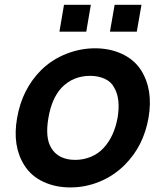

<svg xmlns="http://www.w3.org/2000/svg" viewBox="-20 -784 684 819"><path d="M367.5 -763.5 348 -649H233.5L253 -763.5ZM583.5 -763.5 563.5 -649H449L469 -763.5ZM84.5 -78Q31.5 -160.5 53 -281Q74 -403.5 156 -485.5Q201.5 -530 262 -554Q322.5 -578 385.5 -578Q449 -578 500.5 -554Q552 -530 581 -485.5Q634.5 -402.5 613.5 -281Q603 -222 578.2 -172Q553.5 -122 509.5 -78Q462.5 -32.5 403.2 -8.5Q344 15.5 280 15.5Q216.5 15.5 165 -8.5Q113.5 -32.5 84.5 -78ZM467.5 -409.5Q455 -435 427 -447.8Q399 -460.5 364.5 -460.5Q328.5 -460.5 297.5 -447.8Q266.5 -435 242.5 -409.5Q200.5 -364.5 186.5 -281Q172 -197.5 198 -154Q212.5 -128.5 238.8 -115.2Q265 -102 301 -102Q335.5 -102 367.8 -115.2Q400 -128.5 423 -154Q466.5 -201.5 481.5 -281Q495 -362.5 467.5 -409.5Z"/></svg>

Font: Russisch Sans
Style: Bold Italic
Weight: 700
Italic angle: -10°
Designer: Michael Sharanda (font) & Cristiano Sobral (main changes)
Foundry: Michael Sharanda
Version: Version 2.00;September 8, 2020;FontCreator 13.0.0.2681 64-bi